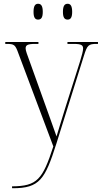

<svg xmlns="http://www.w3.org/2000/svg" viewBox="-20 -759 544 1019"><path d="M339 -655C354 -655 363 -665 363 -696C363 -728 354 -739 339 -739C323 -739 314 -728 314 -696C314 -665 323 -655 339 -655ZM182 -655C198 -655 207 -665 207 -696C207 -728 198 -739 182 -739C167 -739 158 -728 158 -696C158 -665 167 -655 182 -655ZM44 230V240H48C190 240 219 193 279 4L425 -462C443 -520 449 -526 495 -526H500V-536H338V-526H371C414 -526 421 -518 421 -501C421 -488 414 -464 405 -434L327 -188C309 -129 292 -76 280 -35C265 -80 238 -151 210 -231L140 -426C124 -470 116 -490 116 -502C116 -519 125 -526 168 -526H184V-536H8V-526H13C57 -526 61 -522 79 -472L263 18C206 194 177 229 44 230Z"/></svg>

Font: Noto Serif Display SemiCondensed ExtraLight
Style: Regular
Weight: 200
Width: 4
Designer: Monotype Design Team
Foundry: Monotype Imaging Inc.
Version: Version 2.009